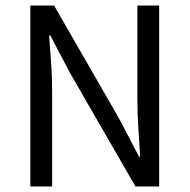

<svg xmlns="http://www.w3.org/2000/svg" viewBox="-20 -676 687 696"><path d="M90 0V-656H176L413 -244L484 -108H488Q485 -158 481.5 -211.5Q478 -265 478 -317V-656H557V0H471L233 -413L162 -548H158Q162 -498 165.5 -446.5Q169 -395 169 -343V0Z"/></svg>

Font: Giro Regular
Style: Regular
Weight: 400
Designer: Paul D. Hunt
Foundry: Adobe Systems Incorporated
Version: Version 1.000;PS 1.0;hotconv 1.0.88;makeotf.lib2.5.647800